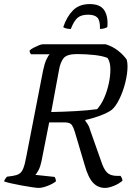

<svg xmlns="http://www.w3.org/2000/svg" viewBox="-29 -921 650 941"><path d="M160 0Q151 0 128 -3.5Q105 -7 77 -12Q49 -17 25 -22.5Q1 -28 -9 -32Q-7 -39 -2.5 -45.5Q2 -52 5 -55L34 -59Q53 -62 65 -69Q77 -76 85 -95.5Q93 -115 100 -154L182 -575Q189 -609 198.5 -629.5Q208 -650 215 -655H123Q121 -657 118.5 -662Q116 -667 116 -673Q122 -680 135.5 -687Q149 -694 161.5 -699Q174 -704 180 -704H489Q522 -694 548.5 -673.5Q575 -653 592 -629Q596 -615 596 -596Q596 -560 585 -516Q574 -472 556 -435.5Q538 -399 519 -383Q499 -368 461 -354Q423 -340 389 -333V-329Q396 -320 402 -310.5Q408 -301 414 -280L466 -133Q479 -92 495.5 -75.5Q512 -59 546 -59H562Q565 -55 568 -48.5Q571 -42 571 -35Q552 -19 527.5 -9.5Q503 0 486 0Q451 0 427 -25.5Q403 -51 386 -112L337 -277Q331 -297 323 -308.5Q315 -320 292 -321H212L174 -129Q169 -105 160 -87.5Q151 -70 144 -64L238 -54Q245 -46 245 -32Q228 -19 203 -9.5Q178 0 160 0ZM222 -372Q282 -373 343 -376.5Q404 -380 447 -386Q467 -408 481.5 -441Q496 -474 504 -511Q512 -548 512 -581Q512 -617 498 -637Q474 -647 432.5 -651.5Q391 -656 348 -656Q298 -656 282 -635Q266 -614 260 -577ZM318 -779Q304 -779 294 -782Q284 -785 281 -788Q298 -839 328.5 -870Q359 -901 411 -901Q463 -901 482.5 -870Q502 -839 497 -788Q492 -785 482 -782Q472 -779 461 -779Q462 -820 448.5 -834.5Q435 -849 403 -849Q370 -849 352 -834.5Q334 -820 318 -779Z"/></svg>

Font: Texturina 72pt 72pt Regular
Style: Italic
Weight: 400
Italic angle: -11°
Designer: Guillermo Torres Carreño
Foundry: Omnibus-Type
Version: Version 1.002; ttfautohint (v1.8.3)